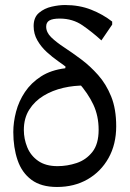

<svg xmlns="http://www.w3.org/2000/svg" viewBox="-20 -731 519 765"><path d="M207 14Q144 14 105.5 -14.5Q67 -43 50 -93Q33 -143 33 -205Q33 -244 44 -286Q55 -328 79.5 -364.5Q104 -401 143.5 -426.5Q183 -452 240 -459L244 -481L320 -390Q276 -391 232.5 -381Q189 -371 153.5 -349.5Q118 -328 96.5 -294Q75 -260 75 -213Q75 -178 88.5 -144.5Q102 -111 132 -90Q162 -69 209 -69Q248 -69 285.5 -81.5Q323 -94 348 -125.5Q373 -157 373 -214Q373 -269 352 -314Q331 -359 291 -404L251 -458Q235 -471 212 -487Q189 -503 166.5 -523.5Q144 -544 129 -570Q114 -596 114 -627Q114 -662 135.5 -680Q157 -698 186 -704.5Q215 -711 239 -711Q296 -711 343 -692.5Q390 -674 427 -645V-633L384 -570Q349 -602 309.5 -629.5Q270 -657 218 -657Q190 -657 177 -649.5Q164 -642 164 -625Q164 -602 184 -582.5Q204 -563 236 -542Q268 -521 303.5 -494.5Q339 -468 371 -432Q403 -396 423 -346.5Q443 -297 443 -228Q443 -156 412.5 -101.5Q382 -47 329 -16.5Q276 14 207 14Z"/></svg>

Font: STIX Two Text
Style: Regular
Weight: 400
Designer: Ross Mills, John Hudson & Paul Hanslow, Tiro Typeworks Ltd; with prior portions MicroPress Inc., and Coen Hoffman.
Foundry: Tiro Typeworks Ltd
Version: Version 2.13 b171